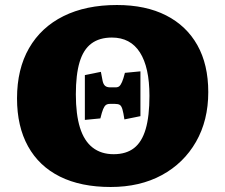

<svg xmlns="http://www.w3.org/2000/svg" viewBox="-20 -733 897 767"><path d="M422 14Q303 14 219.5 -27.5Q136 -69 92 -148.5Q48 -228 48 -340Q48 -457 96 -540.5Q144 -624 233.5 -668.5Q323 -713 447 -713Q562 -713 643.5 -671.5Q725 -630 768.5 -552.5Q812 -475 812 -365Q812 -252 763 -166.5Q714 -81 626.5 -33.5Q539 14 422 14ZM434 -117Q484 -117 515.5 -141.5Q547 -166 562 -217.5Q577 -269 577 -350Q577 -464 539 -523.5Q501 -583 427 -583Q377 -583 345 -559Q313 -535 298 -485Q283 -435 283 -356Q283 -276 299.5 -223Q316 -170 350 -143.5Q384 -117 434 -117ZM319 -254V-433L383 -446Q387 -423 390 -409.5Q393 -396 400 -390Q407 -384 421 -384H441Q451 -384 456.5 -388.5Q462 -393 467.5 -405.5Q473 -418 479 -442L541 -448V-269L477 -256Q473 -283 469 -296.5Q465 -310 458.5 -314Q452 -318 439 -318H419Q409 -318 403 -313.5Q397 -309 392 -297Q387 -285 381 -260Z"/></svg>

Font: Literata Variable Black
Style: Regular
Weight: 900
Designer: Latin by Veronika Burian and Jose Scaglione. Greek by Irene Vlachou. Cyrillic by Vera Evstafieva.
Foundry: TypeTogether
Version: Version 3.021